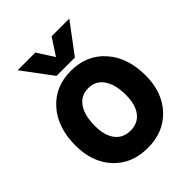

<svg xmlns="http://www.w3.org/2000/svg" viewBox="-247 -1030 1176 1176"><g transform="rotate(-45 341.0 -442.5)"><path d="M416 -700.2H256.8L112.8 -893.1H266.1L335.9 -784.2L407.2 -893.1H560.1ZM37.1 -316.9Q37.1 -471.7 120.4 -565.9Q203.6 -660.2 340.8 -660.2Q477.5 -660.2 561.3 -565.7Q645 -471.2 645 -316.9Q645 -170.9 561.3 -81.5Q477.5 7.8 340.8 7.8Q203.6 7.8 120.4 -81.3Q37.1 -170.4 37.1 -316.9ZM475.1 -316.9Q475.1 -408.2 439.9 -459Q404.8 -509.8 340.8 -509.8Q276.9 -509.8 241.5 -459Q206.1 -408.2 206.1 -316.9Q206.1 -233.9 241.5 -188Q276.9 -142.1 340.8 -142.1Q404.8 -142.1 439.9 -188Q475.1 -233.9 475.1 -316.9Z"/></g></svg>

Font: Overused Grotesk ExtraBold
Style: Regular
Weight: 800
Version: Version 0.002